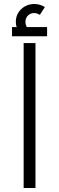

<svg xmlns="http://www.w3.org/2000/svg" viewBox="-20 -938 294 958"><path d="M98 -723H157V0H98ZM215 -803V-757H40V-803H63Q59 -814 59 -829Q59 -867 86 -892.5Q113 -918 151 -918Q179 -918 204 -903L179 -864Q163 -873 151 -873Q132 -873 119.5 -860.5Q107 -848 107 -829Q107 -814 114 -803Z"/></svg>

Font: Cairo Light
Style: Regular
Weight: 300
Designer: Mohamed Gaber, Accademia di Belle Arti di Urbino and others
Foundry: Kief Type Foundry, Accademia di Belle Arti di Urbino and others
Version: Version 3.011